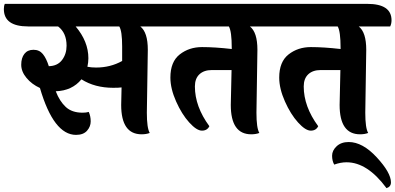

<svg xmlns="http://www.w3.org/2000/svg" viewBox="-94 -689 2049 995"><path d="M364 -387Q364 -366 359 -343Q379 -339 404 -339Q478 -339 539 -373V-448Q539 -529 524 -552H298Q364 -474 364 -387ZM672 -431 667 -105Q667 -25 682 0Q664 7 640 7Q534 7 534 -145Q534 -170 536 -236Q523 -234 493 -234Q397 -234 328 -278Q280 -219 195 -216Q215 -164 247 -134.5Q279 -105 334 -105Q353 -105 366 -109Q376 -87 376 -60Q376 -33 357 -11.5Q338 10 300 10Q184 10 113 -233Q71 -252 43.5 -285Q16 -318 16 -353.5Q16 -389 32.5 -410Q49 -431 79.5 -431Q110 -431 128 -409Q146 -387 159 -346Q204 -347 227.5 -378Q251 -409 251 -452Q251 -519 207 -552H52Q-74 -552 -74 -642Q-74 -659 -69 -669H681Q807 -669 807 -584Q807 -566 800 -552H633Q672 -522 672 -431Z M1240 -431 1235 -105Q1235 -25 1250 0Q1232 7 1208 7Q1102 7 1102 -145Q1102 -172 1106 -326H1004Q963 -326 939.5 -304Q916 -282 916 -241Q916 -137 991 -35Q980 -12 952.5 -12Q925 -12 886.5 -54.5Q848 -97 818.5 -163.5Q789 -230 789 -287Q789 -369 837.5 -407Q886 -445 953 -445Q1020 -445 1107 -435V-440Q1107 -527 1092 -552H800Q674 -552 674 -642Q674 -659 679 -669H1245Q1371 -669 1371 -584Q1371 -566 1364 -552H1201Q1240 -522 1240 -431Z M1804 -431 1799 -105Q1799 -25 1814 0Q1796 7 1772 7Q1666 7 1666 -145Q1666 -172 1670 -326H1568Q1527 -326 1503.5 -304Q1480 -282 1480 -241Q1480 -137 1555 -35Q1544 -12 1516.5 -12Q1489 -12 1450.5 -54.5Q1412 -97 1382.5 -163.5Q1353 -230 1353 -287Q1353 -369 1401.5 -407Q1450 -445 1517 -445Q1584 -445 1671 -435V-440Q1671 -527 1656 -552H1364Q1238 -552 1238 -642Q1238 -659 1243 -669H1809Q1935 -669 1935 -584Q1935 -566 1928 -552H1765Q1804 -522 1804 -431Z M1638 164Q1627 145 1627 118Q1627 91 1650.5 69Q1674 47 1713 47Q1785 47 1858.5 126.5Q1932 206 1932 256Q1932 279 1909 286Q1810 152 1702 152Q1671 152 1638 164Z"/></svg>

Font: Laila
Style: Bold
Weight: 700
Designer: Hitesh Malaviya
Foundry: Indian Type Foundry
Version: Version 1.302;PS 1.0;hotconv 1.0.78;makeotf.lib2.5.61930; tt